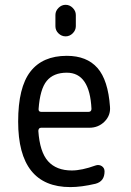

<svg xmlns="http://www.w3.org/2000/svg" viewBox="-20 -760 540 790"><path d="M254.9 -460.9Q200.2 -460.9 172.4 -427.2Q144.5 -393.6 138.7 -310.5Q138.7 -299.8 149.4 -299.8H344.7Q355.5 -299.8 356.4 -311.5Q349.6 -460.9 254.9 -460.9ZM269.5 9.8Q54.7 9.8 54.7 -259.8Q54.7 -400.4 105 -465.3Q155.3 -530.3 254.9 -530.3Q336.9 -530.3 380.9 -480.5Q424.8 -430.7 432.6 -320.3Q435.5 -285.2 410.2 -259.8Q384.8 -234.4 347.7 -234.4H149.4Q138.7 -234.4 137.7 -221.7Q143.6 -134.8 177.7 -96.7Q211.9 -58.6 275.4 -58.6Q316.4 -58.6 373 -79.1Q386.7 -84 398.4 -76.7Q410.2 -69.3 410.2 -54.7Q410.2 -13.7 373 -3.9Q314.5 9.8 269.5 9.8ZM208 -698.2Q208 -714.8 220.7 -727.5Q233.4 -740.2 250 -740.2Q266.6 -740.2 279.3 -727.5Q292 -714.8 292 -698.2V-652.3Q292 -635.7 279.3 -623Q266.6 -610.4 250 -610.4Q233.4 -610.4 220.7 -622.6Q208 -634.8 208 -652.3Z"/></svg>

Font: Rounded-X Mgen+ 2m regular
Style: Regular
Weight: 400
Designer: [Source Han Sans]
Ryoko NISHIZUKA  (kana & ideographs); Paul D. Hunt (Latin, Greek & Cyrillic); Wenlong ZHANG  (bopomofo
Version: Version 1.059.20150602